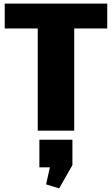

<svg xmlns="http://www.w3.org/2000/svg" viewBox="-20 -720 617 1058"><path d="M571 -700V-563H292L389 -641V0H188V-641L284 -563H6V-700ZM379 50V190L306 318L234 296L276 107L352 202H197V50Z"/></svg>

Font: Pathway Extreme 28pt ExtraBold
Style: Regular
Weight: 800
Designer: Eduardo Rodriguez Tunni
Foundry: Eduardo Rodriguez Tunni
Version: Version 1.001;gftools[0.9.26]